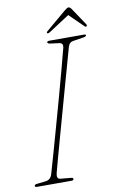

<svg xmlns="http://www.w3.org/2000/svg" viewBox="-94 -897 580 948"><g transform="rotate(-10 196.5 -423.0)"><path d="M120 -50.5Q112.5 -21.5 132.5 -19.5L186 -14.5Q197 -13.5 196.5 -7Q196.5 0 185.5 0H12.5Q2.5 0 2.5 -6.5Q2.5 -13.5 15 -14.5L58 -19.5Q84 -22 92 -48.5Q102 -82.5 118.8 -141.5Q135.5 -200.5 155.5 -272Q175.5 -343.5 195.8 -416.5Q216 -489.5 232.8 -552.5Q249.5 -615.5 260 -655.5Q264 -676.5 245 -679.5L199 -685.5Q186 -687.5 186 -694Q186.5 -700 198.5 -700H372Q380.5 -700 380.5 -695.5Q380.5 -688.5 365.5 -686.5L314 -678.5Q294 -676 287.5 -653.5Q278 -619.5 264 -569.5Q250 -519.5 233.5 -460.8Q217 -402 200 -340.8Q183 -279.5 167.2 -223.2Q151.5 -167 139.2 -121.8Q127 -76.5 120 -50.5ZM390 -737.5Q386 -735 380.5 -741L311.5 -808.5L207.5 -741Q197.5 -734.5 194 -738.5Q190.5 -742 196.5 -747.5L300 -835Q312.5 -845.5 319 -845.5Q326 -845.5 333.5 -835L392 -747.5Q395.5 -742 390 -737.5Z"/></g></svg>

Font: Fraunces 144pt S050 Thin
Style: Italic
Weight: 100
Italic angle: -16°
Version: Version 1.000; ttfautohint (v1.8.3)